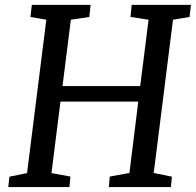

<svg xmlns="http://www.w3.org/2000/svg" viewBox="-20 -763 799 783"><path d="M18.6 -42.5 90.3 -57.1 168.9 -682.6 104 -693.8 109.9 -743.2H349.6L344.2 -693.8L269 -682.6L234.9 -412.1H551.8L585.9 -682.6L512.2 -693.8L517.1 -743.2H758.8L752.9 -693.8L685.5 -682.6L606.9 -57.6L681.2 -42.5L676.8 0H423.8L427.7 -43L507.8 -57.6L543.9 -348.6H226.6L189.9 -57.1L267.1 -43L263.2 0H13.7Z"/></svg>

Font: Merriweather
Style: Italic
Weight: 400
Italic angle: -7°
Designer: Eben Sorkin ( eben@eyebytes.com )
Foundry: Eben Sorkin ( eben@eyebytes.com )
Version: Version 1.005; ttfautohint (v0.97) -l 13 -r 13 -G 200 -x 24 